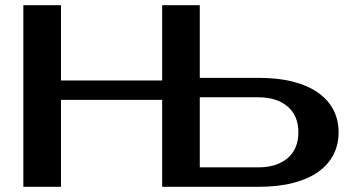

<svg xmlns="http://www.w3.org/2000/svg" viewBox="-20 -720 1365 740"><path d="M975 -420Q1052 -420 1110 -405Q1168 -390 1207 -362Q1246 -334 1265.5 -295.5Q1285 -257 1285 -210Q1285 -163 1265.5 -124.5Q1246 -86 1207 -58Q1168 -30 1110 -15Q1052 0 975 0H605V-335H215V0H70V-700H215V-410H605V-700H750V-420ZM750 -345V-75H975Q1047 -75 1088.5 -110.5Q1130 -146 1130 -210Q1130 -274 1088.5 -309.5Q1047 -345 975 -345Z"/></svg>

Font: Prosto One
Style: Regular
Weight: 400
Designer: Pavel Emelyanov and Jovanny lemonad
Foundry: Pavel Emelyanov and Jovanny Lemonad
Version: Version 1.001